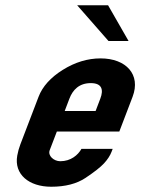

<svg xmlns="http://www.w3.org/2000/svg" viewBox="-20 -704 577 730"><path d="M209.2 -91C184.8 -91 160.9 -111.7 169 -133L196.2 -204H433.7L484.1 -336C516.4 -420.6 459.4 -482 362.4 -482C313.2 -482 265.4 -467.5 218.9 -438.5C172.4 -409.5 141.6 -375.3 126.6 -336L57.4 -155C52.1 -141 48.1 -126.8 45.6 -112.5C32.8 -41 90.2 6 174.7 6C228 6 271.4 -5.2 305 -27.5C338.5 -49.8 362 -68.3 375.6 -83C389.1 -97.7 398.6 -112.3 404.2 -127L408.4 -138H289.7C276.4 -114.3 249.1 -91 209.2 -91ZM325.2 -388C367.8 -388 374.4 -362.8 361.4 -329L343.5 -282H226L243.9 -329C256.6 -362.2 280.7 -388 325.2 -388ZM392.6 -548H468.9L390.9 -684H273.4Z"/></svg>

Font: Din Kursivschrift
Style: Breit
Weight: 400
Version: Version 1.089